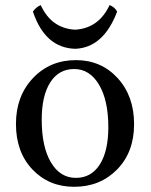

<svg xmlns="http://www.w3.org/2000/svg" viewBox="-20 -716 588 746"><path d="M274.9 -24.9Q334.5 -24.9 367.7 -76.9Q400.9 -128.9 400.9 -221.7Q400.9 -326.2 364.7 -387Q328.6 -447.8 268.1 -447.8Q208.5 -447.8 175.3 -396Q142.1 -344.2 142.1 -251Q142.1 -146 177.7 -85.4Q213.4 -24.9 274.9 -24.9ZM268.1 9.8Q169.9 9.8 106 -57.6Q42 -125 42 -234.4Q42 -342.8 108.2 -412.6Q174.3 -482.4 274.9 -482.4Q373 -482.4 437 -412.6Q501 -342.8 501 -233.4Q501 -125 435.1 -57.6Q369.1 9.8 268.1 9.8ZM272.9 -526.4Q155.3 -529.3 107.9 -670.9Q118.7 -687.5 138.2 -696.3Q179.2 -606.4 271 -600.6Q363.3 -605.5 405.8 -696.3Q425.8 -688.5 435.1 -670.9Q382.3 -531.2 272.9 -526.4Z"/></svg>

Font: Almanac
Style: Regular
Weight: 400
Designer: Eden's Almanac
Version: Version 3.501;March 28, 2021;FontCreator 13.0.0.2683 64-bit